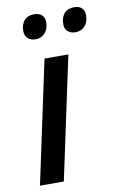

<svg xmlns="http://www.w3.org/2000/svg" viewBox="-84 -784 517 832"><g transform="rotate(-10 174.0 -368.0)"><path d="M23 0 138 -539H243L128 0ZM290 -628Q270 -628 256.5 -639.5Q243 -651 244 -673Q244 -701 259 -718.5Q274 -736 303 -736Q324 -736 336 -725Q348 -714 348 -693Q348 -663 332 -645.5Q316 -628 290 -628ZM115 -628Q94 -628 81 -639.5Q68 -651 68 -673Q68 -701 83 -718.5Q98 -736 126 -736Q141 -736 151 -731Q161 -726 167 -716.5Q173 -707 173 -693Q172 -663 156 -645.5Q140 -628 115 -628Z"/></g></svg>

Font: Noto Sans Display Medium
Style: Italic
Weight: 500
Italic angle: -12°
Designer: Monotype Design Team
Foundry: Monotype Imaging Inc.
Version: Version 2.003